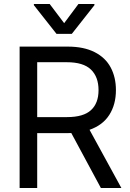

<svg xmlns="http://www.w3.org/2000/svg" viewBox="-20 -940 648 960"><path d="M78.1 -707H318.4Q398.9 -707 453.1 -679.4Q507.3 -651.9 533.4 -602.8Q559.6 -553.7 559.6 -489.3Q559.6 -417.5 526.6 -365.7Q493.7 -314 427.7 -291L586.9 0H484.4L336.4 -274.9L319.3 -274.4H166V0H78.1ZM315.4 -354.5Q397 -354.5 434.8 -389.2Q472.7 -423.8 472.7 -489.3Q472.7 -555.7 434.6 -592.3Q396.5 -628.9 314.5 -628.9H166V-354.5ZM300.8 -824.2 372.1 -919.9H452.1V-914.1L338.9 -770.5H262.7L149.4 -914.1V-919.9H228.5Z"/></svg>

Font: Pretendard
Style: Regular
Weight: 400
Designer: Base glyphs from Inter by Rasmus Andersson; Hangeul glyphs from Noto Sans CJK(Source Han Sans) by Jang Soo-young and Kan
Foundry: Kil Hyung-jin
Version: Version 1.309